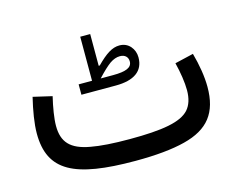

<svg xmlns="http://www.w3.org/2000/svg" viewBox="-86 -718 1041 845"><g transform="rotate(-15 434.5 -295.5)"><path d="M714.8 -369.6C726.1 -324.7 733.4 -277.3 733.4 -242.2C733.4 -204.6 724.1 -175.8 706.1 -155.3C668.9 -113.8 585 -99.1 434.6 -99.1C360.4 -99.1 301.3 -103 257.8 -111.3C170.4 -127 135.7 -165 135.7 -239.3C135.7 -272.9 144 -322.3 155.3 -369.6L69.3 -389.6C55.2 -331.1 45.4 -273.4 45.4 -228.5C45.4 -57.1 156.2 0 434.6 0C527.8 0 603 -7.3 660.2 -22C774.4 -50.8 824.2 -115.7 824.2 -232.9C824.2 -279.8 814.9 -335.4 799.8 -389.6ZM279.3 -390.1V-342.8H436C518.6 -342.8 564.5 -374 564.5 -437C564.5 -456.5 558.1 -473.6 545.9 -487.8C533.2 -502 516.6 -509.3 496.6 -509.3C463.4 -509.3 433.6 -489.7 390.6 -446.3H385.7V-590.8H340.3V-390.1ZM379.9 -390.1C404.8 -417 424.8 -435.5 440.4 -446.8C456.1 -457.5 471.2 -462.9 486.3 -462.9C509.3 -462.9 522.9 -449.7 522.9 -429.7C522.9 -401.9 496.1 -390.1 436 -390.1Z"/></g></svg>

Font: Estedad Medium
Style: Regular
Weight: 500
Designer: Amin Abedi
Version: Version 7.3